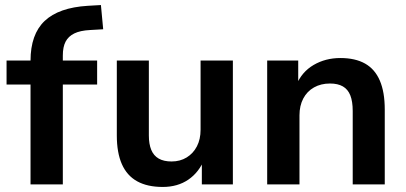

<svg xmlns="http://www.w3.org/2000/svg" viewBox="-20 -731 1610 761"><path d="M101 0V-396H6V-491H138L101 -457V-490Q101 -595 157 -648Q213 -701 328 -708L380 -711L389 -615L337 -612Q298 -610 274.5 -598.5Q251 -587 240 -566Q229 -545 229 -511V-477L212 -491H365V-396H229V0Z M625 10Q564 10 523.5 -12.5Q483 -35 463 -80.5Q443 -126 443 -194V-491H570V-194Q570 -160 579.5 -137Q589 -114 609 -102.5Q629 -91 660 -91Q694 -91 720 -107Q746 -123 760.5 -151Q775 -179 775 -217V-491H903V0H780V-102H791Q769 -48 726.5 -19Q684 10 625 10Z M1039 0V-491H1162V-393H1154Q1176 -446 1223 -473.5Q1270 -501 1329 -501Q1388 -501 1427 -479Q1466 -457 1485.5 -411.5Q1505 -366 1505 -297V0H1378V-291Q1378 -329 1368.5 -353Q1359 -377 1339 -388.5Q1319 -400 1288 -400Q1252 -400 1224.5 -384.5Q1197 -369 1182 -340.5Q1167 -312 1167 -274V0Z"/></svg>

Font: Nunito Sans 12pt ExtraLight 11pt
Style: Bold
Weight: 700
Version: Version 3.101;gftools[0.9.27]